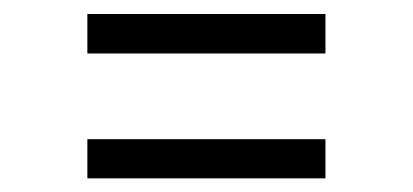

<svg xmlns="http://www.w3.org/2000/svg" viewBox="-20 -349 602 280"><path d="M454.6 -328.6V-271H107.4V-328.6ZM454.6 -146V-88.9H107.4V-146Z"/></svg>

Font: Rokkitt
Style: Regular
Weight: 400
Version: Version 1.2; ttfautohint (v1.5) -l 7 -r 28 -G 50 -x 13 -D la